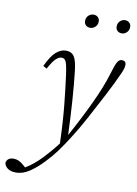

<svg xmlns="http://www.w3.org/2000/svg" viewBox="-196 -792 787 1102"><g transform="rotate(10 197.5 -241.0)"><path d="M-24 244Q-55 244 -72 231.5Q-89 219 -93 200Q-87 168 -50 168Q-18 168 10 195L23 206Q69 179 116 130Q136 109 156.5 85Q177 61 196 36Q192 -89 182.5 -183.5Q173 -278 162 -359Q154 -418 145.5 -434.5Q137 -451 121 -451Q106 -451 89 -436Q72 -421 46 -374L25 -386Q53 -446 80.5 -470.5Q108 -495 139 -495Q170 -495 185.5 -473Q201 -451 208 -391Q217 -314 223.5 -219Q230 -124 234 -20Q296 -133 342 -231.5Q388 -330 410 -403Q427 -461 437.5 -479Q448 -497 463 -497Q488 -497 488 -473Q488 -463 484.5 -451Q481 -439 472 -419Q459 -390 444 -359Q429 -328 406 -284Q363 -202 327 -135Q291 -68 253 -9Q224 37 196 75.5Q168 114 134 149Q97 189 57 216.5Q17 244 -24 244ZM251 -648Q236 -648 226 -657Q216 -666 216 -682Q216 -702 229 -714Q242 -726 259 -726Q274 -726 284 -716.5Q294 -707 294 -692Q294 -673 281 -660.5Q268 -648 251 -648ZM435 -648Q420 -648 410 -657Q400 -666 400 -682Q400 -702 413 -714Q426 -726 442 -726Q457 -726 467 -716.5Q477 -707 477 -692Q477 -673 464.5 -660.5Q452 -648 435 -648Z"/></g></svg>

Font: Source Serif 4 SmText Light
Style: Italic
Weight: 300
Italic angle: -12°
Designer: Frank Grießhammer
Foundry: Adobe
Version: Version 4.005;hotconv 1.1.0;makeotfexe 2.6.0